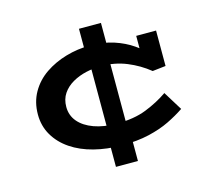

<svg xmlns="http://www.w3.org/2000/svg" viewBox="-95 -745 945 869"><g transform="rotate(-15 377.0 -310.5)"><path d="M396 -74Q327 -74 266.5 -89.5Q206 -105 161 -135.5Q116 -166 90.5 -209.5Q65 -253 65 -307Q65 -365 91 -410.5Q117 -456 161 -486Q205 -516 260 -532Q315 -548 372 -548Q435 -548 484 -532Q533 -516 570.5 -490Q608 -464 637 -435L587 -440V-536H680V-370L618 -363Q572 -400 517 -422.5Q462 -445 398 -445Q363 -445 327.5 -437Q292 -429 262.5 -412Q233 -395 215.5 -369Q198 -343 198 -307Q198 -267 223 -237.5Q248 -208 293.5 -191.5Q339 -175 400 -175Q481 -175 539 -198Q597 -221 643 -253L698 -164Q664 -141 622 -120.5Q580 -100 524.5 -87Q469 -74 396 -74ZM345 13V-142L352 -159V-485L345 -502V-634H448V-501L441 -485V-161L448 -142V13Z"/></g></svg>

Font: BioRhyme SemiExpanded
Style: Bold
Weight: 700
Width: 6
Designer: Aoife Mooney
Foundry: Aoife Mooney Type
Version: Version 1.600;gftools[0.9.33]